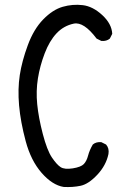

<svg xmlns="http://www.w3.org/2000/svg" viewBox="-20 -780 540 791"><path d="M242.2 -9.8Q195.3 -17.6 151.4 -67.9Q107.4 -118.2 85.9 -198.2Q64.5 -278.3 58.6 -345.7Q52.7 -413.1 61.5 -470.7Q70.3 -528.3 94.7 -594.2Q119.1 -660.2 158.2 -700.2Q197.3 -740.2 238.3 -752Q279.3 -763.7 320.8 -758.8Q362.3 -753.9 401.4 -717.8Q440.4 -681.6 442.4 -640.6L432.6 -621.1Q418.9 -609.4 397.5 -611.3L377.9 -621.1Q325.2 -691.4 283.7 -682.6Q242.2 -673.8 212.9 -642.6Q183.6 -611.3 164.1 -560.1Q144.5 -508.8 136.2 -457Q127.9 -405.3 133.3 -350.6Q138.7 -295.9 156.2 -228.5Q173.8 -161.1 193.8 -131.3Q213.9 -101.6 230 -91.3Q246.1 -81.1 279.8 -86.4Q313.5 -91.8 325.2 -104Q336.9 -116.2 342.8 -138.7Q348.6 -161.1 362.3 -184.6Q376 -196.3 397.5 -194.3L417 -184.6Q430.7 -168.9 426.8 -145.5Q417 -98.6 380.9 -60.1Q344.7 -21.5 312 -14.6Q279.3 -7.8 242.2 -9.8Z"/></svg>

Font: NaikaiFont
Style: Regular
Weight: 400
Version: Version 1.67